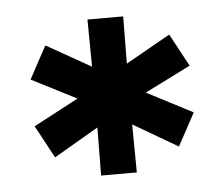

<svg xmlns="http://www.w3.org/2000/svg" viewBox="-36 -787 507 434"><g transform="rotate(-5 217.0 -570.0)"><path d="M177 -393H258L257 -502L358 -443L398 -517L294 -571L398 -623L358 -697L257 -640L258 -747H177L178 -640L77 -697L37 -623L139 -571L37 -517L77 -443L178 -502Z"/></g></svg>

Font: Arthouse Owned
Style: Bold
Weight: 700
Designer: Jeremy Tribby
Foundry: Tribby Type
Version: Version 1.000;PS 001.000;hotconv 1.0.88;makeotf.lib2.5.64775